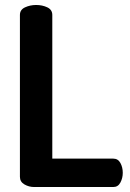

<svg xmlns="http://www.w3.org/2000/svg" viewBox="-20 -751 523 771"><path d="M117 0Q96 0 78 -10.5Q60 -21 60 -41V-691Q60 -712 80.5 -721.5Q101 -731 125 -731Q150 -731 170 -721.5Q190 -712 190 -691V-114H435Q454 -114 463.5 -96.5Q473 -79 473 -57Q473 -36 463.5 -18Q454 0 435 0Z"/></svg>

Font: Dosis
Style: Bold
Weight: 700
Designer: EdgarTolentino, PabloImpallari, IginoMarini
Foundry: EdgarTolentino, PabloImpallari, IginoMarini
Version: Version 3.001; ttfautohint (v1.8.2)